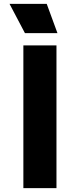

<svg xmlns="http://www.w3.org/2000/svg" viewBox="-20 -966 410 986"><path d="M270 -733V0H100V-733ZM275 -796H108L29 -946H220Z"/></svg>

Font: Kreadon
Style: Regular
Weight: 400
Designer: kohakuno
Foundry: StudioGnu
Version: Version 1.000;Glyphs 3.1.2 (3151)